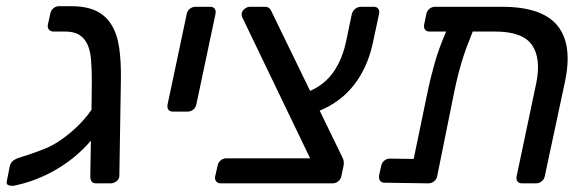

<svg xmlns="http://www.w3.org/2000/svg" viewBox="-20 -593 1897 621"><path d="M2 -7 12 -57Q14 -65 20 -71Q26 -77 39 -82Q44 -84 57.5 -88Q71 -92 88 -98Q105 -104 122.5 -111Q140 -118 154 -126Q170 -135 187.5 -148Q205 -161 221.5 -176Q238 -191 252 -207Q266 -223 276 -238L277 -330Q277 -369 274.5 -399.5Q272 -430 262.5 -450Q253 -470 236 -480.5Q219 -491 190 -491H153Q143 -491 138 -497.5Q133 -504 135 -514L143 -550Q145 -560 153 -566.5Q161 -573 171 -573H209Q259 -573 290.5 -558Q322 -543 340.5 -513Q359 -483 365.5 -438.5Q372 -394 371 -335L366 -23Q365 -13 356.5 -6.5Q348 0 338 0H290Q280 0 276 -6.5Q272 -13 272 -23L274 -138Q226 -82 160.5 -44Q95 -6 23 8H19Q11 8 5.5 5Q0 2 2 -7Z M522 -255 584 -548Q586 -558 594 -564.5Q602 -571 612 -571H660Q670 -571 674.5 -564.5Q679 -558 677 -548L615 -255Q613 -245 605 -238.5Q597 -232 587 -232H540Q529 -232 524.5 -238.5Q520 -245 522 -255Z M676 -23 684 -58Q686 -68 694 -74.5Q702 -81 712 -81H983L766 -532Q760 -543 762 -551Q764 -559 772 -565Q780 -571 788 -571H836Q847 -571 852 -565.5Q857 -560 859 -554L983 -299Q1031 -320 1059.5 -361.5Q1088 -403 1100 -462L1118 -548Q1121 -558 1129 -564.5Q1137 -571 1147 -571H1189Q1199 -571 1203.5 -564.5Q1208 -558 1206 -548L1185 -450Q1168 -374 1125.5 -319Q1083 -264 1014 -235L1086 -87Q1090 -80 1091.5 -72.5Q1093 -65 1091 -56L1084 -23Q1082 -13 1074 -6.5Q1066 0 1056 0H694Q684 0 679 -6.5Q674 -13 676 -23Z M1206 -25 1213 -57Q1215 -67 1223 -73.5Q1231 -80 1241 -80L1318 -79L1362 -291Q1368 -320 1374 -344Q1380 -368 1386.5 -391Q1393 -414 1402 -438.5Q1411 -463 1423 -491H1369Q1359 -491 1354.5 -497.5Q1350 -504 1352 -514L1359 -548Q1361 -558 1369 -564.5Q1377 -571 1387 -571H1604Q1734 -571 1783.5 -509.5Q1833 -448 1807 -327L1742 -23Q1740 -13 1732 -6.5Q1724 0 1714 0H1669Q1658 0 1653.5 -6.5Q1649 -13 1651 -23L1714 -322Q1731 -403 1701 -447Q1671 -491 1581 -491H1509Q1498 -464 1489.5 -441Q1481 -418 1474 -395Q1467 -372 1461 -348Q1455 -324 1449 -295L1394 -23Q1392 -13 1384 -6.5Q1376 0 1366 0L1225 -2Q1204 -2 1206 -25Z"/></svg>

Font: SVN-Rubik
Style: Italic
Weight: 400
Italic angle: -12°
Designer: Hubert and Fischer
Foundry: Hubert & Fischer
Version: Version 2.101; ttfautohint (v1.8.3)